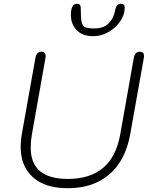

<svg xmlns="http://www.w3.org/2000/svg" viewBox="-20 -983 793 1013"><path d="M89 -209Q89 -241 95 -275L167 -678Q173 -710 198 -710Q209 -710 215 -704Q221 -698 221 -687Q221 -681 220 -678L148 -272Q142 -236 142 -205Q142 -121 191 -80Q240 -39 338 -39Q572 -39 614 -272L686 -678Q692 -710 718 -710Q740 -710 740 -688Q740 -682 739 -678L667 -275Q642 -136 557 -63Q472 10 338 10Q218 10 153.5 -48Q89 -106 89 -209ZM354 -904Q354 -963 386 -963Q406 -963 406 -943Q406 -889 410.5 -867.5Q415 -846 429 -839.5Q443 -833 479 -833Q526 -833 553 -859.5Q580 -886 588 -931Q594 -963 618 -963Q638 -963 638 -943Q638 -905 614 -870Q590 -835 551.5 -813.5Q513 -792 472 -792Q415 -792 384.5 -824Q354 -856 354 -904Z"/></svg>

Font: Kodchasan ExtraLight
Style: Italic
Weight: 275
Italic angle: -10°
Version: Version 1.000; ttfautohint (v1.6)